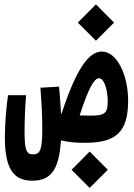

<svg xmlns="http://www.w3.org/2000/svg" viewBox="-20 -665 626 900"><path d="M384.8 4.4C519 2.9 580.6 -42 580.6 -191.9C580.6 -314.5 528.3 -423.3 457.5 -423.3C395.5 -423.3 336.9 -340.8 268.6 -132.3C268.1 -132.3 267.1 -132.3 266.1 -132.8C264.6 -167 261.7 -205.1 256.8 -258.8L169.4 -253.9C175.3 -175.8 178.2 -122.6 178.2 -62C178.2 40 167.5 58.6 134.8 58.6C105 58.6 95.2 41.5 95.2 -47.4C95.2 -96.2 97.2 -156.7 102.1 -218.8H17.6C8.8 -156.7 2.9 -82.5 2.9 -20C2.9 122.6 41.5 182.1 130.9 182.1C213.9 182.1 256.8 137.7 265.6 -6.8C301.8 1.5 337.4 4.9 384.8 4.4ZM353.5 -124C394 -251 421.9 -298.3 443.8 -298.3C468.3 -298.3 484.9 -244.1 484.9 -190.4C484.9 -135.7 473.1 -123 406.7 -123C386.7 -123 369.1 -123.5 353.5 -124ZM400.4 215.8 485.4 130.9 400.4 45.4 315.4 130.9ZM429.7 -474.1 514.6 -559.1 429.7 -644.5 344.7 -559.1Z"/></svg>

Font: Cascadia Code PL SemiBold
Style: Regular
Weight: 600
Monospace: yes
Designer: Aaron Bell
Foundry: Saja Typeworks
Version: Version 2404.023